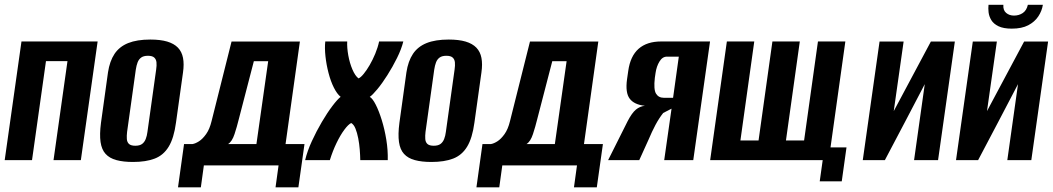

<svg xmlns="http://www.w3.org/2000/svg" viewBox="-22 -668 4395 801"><path d="M-2.4 0 67.6 -495H385.3L315.3 0H201.3L259.5 -413H169.8L111.6 0Z M533 7.7Q492 7.7 463.6 -0.1Q435.1 -7.8 418.6 -25.8Q402.1 -43.8 397.5 -75.5Q392.9 -107.1 399.3 -155.7L428.5 -365.9Q435.6 -412.9 455.8 -443.2Q476 -473.5 512.7 -488.3Q549.4 -503 605 -503Q647 -503 675.5 -494.6Q703.9 -486.1 720.3 -469.2Q736.6 -452.2 741.5 -426.5Q746.5 -400.8 741.5 -365.9L712.2 -156.4Q703.5 -91.6 681.7 -56Q660 -20.4 623.5 -6.4Q587 7.7 533 7.7ZM542.5 -60Q560.5 -60 570.6 -67.3Q580.6 -74.6 585.9 -88Q591.1 -101.3 593.1 -117.7L629.5 -377.9Q632.1 -395 630.8 -407.9Q629.5 -420.7 621.3 -428Q613.2 -435.3 595.2 -435.3Q577.1 -435.3 567.1 -428Q557 -420.7 552.1 -407.9Q547.2 -395 544.6 -377.9L508.2 -117.7Q506.2 -101.3 507.2 -88Q508.2 -74.6 516.3 -67.3Q524.5 -60 542.5 -60Z M720.6 113.6 745.8 -67.1H781.5Q793.4 -69.1 808.3 -78.6Q823.3 -88.2 837.9 -108.6Q852.5 -129 860.6 -162.5L944 -494.7H1229.1L1169.3 -67.1H1248.3L1222.8 113.6H1127.5L1140.1 22.1H828.5L815.9 113.6ZM929.7 -67.1H1047.8L1096.8 -412.6H1037L973.8 -169.2Q966.7 -140 956.5 -108.8Q946.3 -77.6 929.7 -67.1Z M1251 0Q1260 -38 1279.2 -79.5Q1298.3 -121 1320.9 -159.5Q1343.5 -198 1364.8 -226Q1386.1 -254 1399.1 -264Q1384.1 -276 1370.8 -302.5Q1357.5 -329 1348.6 -363.5Q1339.6 -398 1335.8 -433Q1332 -468 1335 -495H1426.5Q1425.2 -469.3 1431 -437Q1436.8 -404.8 1448.3 -378Q1459.9 -351.1 1473.8 -340.9Q1483.1 -344.9 1495.4 -360Q1507.8 -375.1 1520.3 -396.7Q1532.8 -418.2 1543.5 -443.9Q1554.2 -469.6 1559.6 -495H1660.6Q1652.6 -463 1634.3 -426Q1616 -389 1594.1 -354.5Q1572.3 -320 1551.9 -295.5Q1531.6 -271 1520.6 -264Q1532.6 -257 1545.7 -231Q1558.9 -205 1570.7 -167Q1582.5 -129 1589.6 -85.5Q1596.7 -42 1595.7 0H1481Q1480.7 -20.4 1478.8 -44.4Q1476.9 -68.4 1472.4 -91.5Q1467.9 -114.5 1461 -131.5Q1454.2 -148.5 1443.2 -154.8Q1431.2 -149.2 1414.6 -126.9Q1398 -104.6 1382 -71.5Q1366 -38.4 1354.1 0Z M1778 7.7Q1737 7.7 1708.6 -0.1Q1680.1 -7.8 1663.6 -25.8Q1647.1 -43.8 1642.5 -75.5Q1637.9 -107.1 1644.3 -155.7L1673.5 -365.9Q1680.6 -412.9 1700.8 -443.2Q1721 -473.5 1757.7 -488.3Q1794.4 -503 1850 -503Q1892 -503 1920.5 -494.6Q1948.9 -486.1 1965.3 -469.2Q1981.6 -452.2 1986.5 -426.5Q1991.5 -400.8 1986.5 -365.9L1957.2 -156.4Q1948.5 -91.6 1926.7 -56Q1905 -20.4 1868.5 -6.4Q1832 7.7 1778 7.7ZM1787.5 -60Q1805.5 -60 1815.6 -67.3Q1825.6 -74.6 1830.9 -88Q1836.1 -101.3 1838.1 -117.7L1874.5 -377.9Q1877.1 -395 1875.8 -407.9Q1874.5 -420.7 1866.3 -428Q1858.2 -435.3 1840.2 -435.3Q1822.1 -435.3 1812.1 -428Q1802 -420.7 1797.1 -407.9Q1792.2 -395 1789.6 -377.9L1753.2 -117.7Q1751.2 -101.3 1752.2 -88Q1753.2 -74.6 1761.3 -67.3Q1769.5 -60 1787.5 -60Z M1965.6 113.6 1990.8 -67.1H2026.5Q2038.4 -69.1 2053.3 -78.6Q2068.3 -88.2 2082.9 -108.6Q2097.5 -129 2105.6 -162.5L2189 -494.7H2474.1L2414.3 -67.1H2493.3L2467.8 113.6H2372.5L2385.1 22.1H2073.5L2060.9 113.6ZM2174.7 -67.1H2292.8L2341.8 -412.6H2282L2218.8 -169.2Q2211.7 -140 2201.5 -108.8Q2191.3 -77.6 2174.7 -67.1Z M2515 0 2596.5 -162.6Q2614.2 -196.8 2630.9 -210.7Q2647.5 -224.6 2668.5 -226.6Q2624 -231.3 2605.1 -256.2Q2586.2 -281.1 2593.9 -337.1L2598.9 -371.8Q2607.5 -434 2642.2 -464.5Q2676.9 -495 2736.2 -495H2940.2L2870.2 0H2749L2779.6 -214.7L2744.8 -196.7Q2727.7 -175.2 2712.6 -147Q2697.6 -118.7 2683.7 -85.5L2644.9 0ZM2747.6 -260H2786L2809.9 -431.7H2760.2Q2741.5 -431.7 2729.2 -411.3Q2716.8 -391 2712.9 -363.6L2709.9 -343.3Q2704.3 -294.7 2714.8 -277.4Q2725.3 -260 2747.6 -260Z M3397.8 88.5 3410.2 0H2940.7L3010.4 -495H3124.7L3066.9 -82H3142.6L3200.4 -495H3314.7L3256.9 -82H3332.6L3390.4 -495H3504.7L3442.8 -53.1H3509.5L3489.7 88.5Z M3577.4 0 3647.4 -494.7H3747.8L3706.6 -204.5L3861.5 -494.7H3961.5L3891.5 0H3791.4L3836 -317Q3794.2 -237.5 3753.1 -158.5Q3712 -79.6 3669.6 0Z M3966.4 0 4036.4 -494.7H4136.8L4095.6 -204.5L4250.5 -494.7H4350.5L4280.5 0H4180.4L4225 -317Q4183.2 -237.5 4142.1 -158.5Q4101 -79.6 4058.6 0ZM4199.1 -548.5Q4164.2 -548.5 4143.6 -558.5Q4123 -568.5 4113.6 -584.1Q4104.2 -599.7 4102.2 -616.8Q4100.3 -633.8 4102 -647.9H4163.9Q4162.2 -625.4 4175.5 -614.2Q4188.7 -603 4208.2 -603Q4229 -603 4244.9 -613.7Q4260.8 -624.4 4266.1 -647.9H4328.7Q4324.7 -622.3 4309.7 -599.6Q4294.6 -576.8 4267.6 -562.6Q4240.6 -548.5 4199.1 -548.5Z"/></svg>

Font: Alumni Sans SC Thin
Style: Italic
Weight: 100
Italic angle: -8°
Designer: Robert E. Leuschke
Foundry: Robert E. Leuschke
Version: Version 1.016